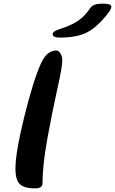

<svg xmlns="http://www.w3.org/2000/svg" viewBox="-20 -1032 633 1057"><path d="M206 -684Q238 -754 290 -754Q303 -754 313 -737.5Q323 -721 323 -700Q323 -664 295.5 -541.5Q268 -419 241 -270.5Q214 -122 214 -23Q214 5 174 5Q112 5 88.5 -19Q65 -43 65 -102Q65 -193 114.5 -392.5Q164 -592 206 -684ZM577 -962Q519 -886 462.5 -855.5Q406 -825 310 -825Q270 -825 270 -844Q270 -849 273 -853Q276 -857 282 -860.5Q288 -864 292 -865.5Q296 -867 303 -870L310 -872Q374 -893 410.5 -918Q447 -943 478 -989Q493 -1012 545 -1012Q593 -1012 593 -996Q593 -983 577 -962Z"/></svg>

Font: LeckerliOne
Style: Regular
Weight: 400
Designer: Gesine Todt
Foundry: Gesine Todt
Version: Version 1.000